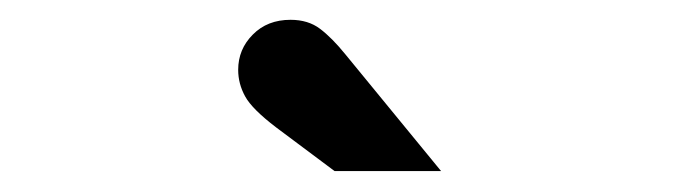

<svg xmlns="http://www.w3.org/2000/svg" viewBox="-20 -743 672 190"><path d="M311.1 -573.7 253.3 -616.9Q229.4 -635.1 222.6 -647.6Q215.7 -660.1 215.7 -673.9Q215.7 -694.3 230.2 -708.8Q244.6 -723.4 267.5 -723.4Q285 -723.4 296.7 -714.5Q308.5 -705.6 321.8 -689.2L416.5 -573.7Z"/></svg>

Font: Atkinson Hyperlegible Mono ExtraLight
Style: Regular
Weight: 200
Monospace: yes
Designer: Elliott Scott, Megan Eiswerth, Linus Boman, Theodore Petrosky, Letters from Sweden
Foundry: Applied Design Works, Letters from Sweden
Version: Version 2.001